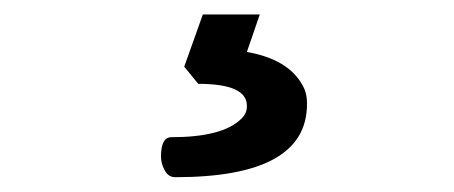

<svg xmlns="http://www.w3.org/2000/svg" viewBox="-20 -27 620 262"><path d="M316.9 117.2Q316.9 87.4 250.5 87.4L231.4 64L256.8 -7.3H334.5L316.9 43.9Q373 53.7 392.6 88.9Q398.9 99.6 398.9 113.3V115.2Q398.9 214.8 219.2 214.8Q209.5 214.8 204.6 205.1Q199.7 196.3 199.7 186.5Q199.7 160.2 213.9 160.2Q283.2 160.2 308.6 135.7Q316.9 128.4 316.9 118.2Z"/></svg>

Font: Copse
Style: Regular
Weight: 400
Version: Version 1.000